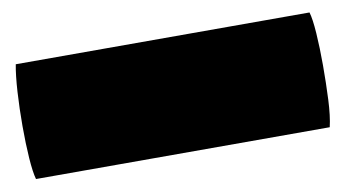

<svg xmlns="http://www.w3.org/2000/svg" viewBox="-46 -37 674 374"><g transform="rotate(-10 290.5 149.5)"><path d="M0 263Q-4 249 -6 220.5Q-8 192 -8 157Q-8 122 -6 89.5Q-4 57 0 36H581Q585 49 587 78Q589 107 589 142Q589 177 587.5 209.5Q586 242 581 263Z"/></g></svg>

Font: Oi
Style: Regular
Weight: 400
Designer: Kostas Bartsokas, Mohamad Dakak
Foundry: Foundry5
Version: Version 4.000